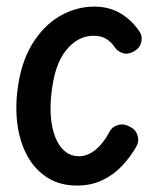

<svg xmlns="http://www.w3.org/2000/svg" viewBox="-20 -566 518 596"><path d="M219 10Q167.5 10 129.8 -13Q92 -36 68.2 -76.2Q44.5 -116.5 35.8 -168.8Q27 -221 33.5 -280Q43 -367 78.2 -426.2Q113.5 -485.5 164.8 -515.5Q216 -545.5 272.5 -545.5Q320.5 -545.5 356.5 -523Q392.5 -500.5 414.5 -465.5Q422.5 -453.5 418.5 -435.2Q414.5 -417 396 -406.5Q377.5 -396 361.5 -401Q345.5 -406 336 -419.5Q327 -434 311 -444.5Q295 -455 270.5 -455Q221.5 -455 185 -409.8Q148.5 -364.5 139.5 -274Q135 -236 138 -201.5Q141 -167 151.8 -139.8Q162.5 -112.5 181 -96.8Q199.5 -81 226 -81Q251 -81 275.8 -100.5Q300.5 -120 320.5 -158Q329 -173.5 347.2 -178.2Q365.5 -183 384.5 -172Q402 -163 407.2 -145Q412.5 -127 403.5 -111.5Q384.5 -78 358 -50.2Q331.5 -22.5 296.8 -6.2Q262 10 219 10Z"/></svg>

Font: Edu SA Hand Medium
Style: Regular
Weight: 500
Designer: Tina and Corey Anderson, Eben Sorkin, Mirko Velimirovic
Foundry: Google for Education
Version: Version 2.000